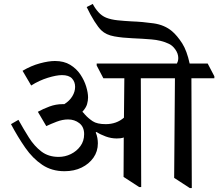

<svg xmlns="http://www.w3.org/2000/svg" viewBox="-20 -944 1113 979"><path d="M309 -71Q244 -71 195.5 -103.5Q147 -136 109 -190.5Q71 -245 36 -311L74 -333Q100 -286 127.5 -242.5Q155 -199 191 -171.5Q227 -144 279 -144Q312 -144 341.5 -158.5Q371 -173 390 -199Q409 -225 409 -260Q409 -297 384.5 -316Q360 -335 327 -335Q299 -335 269 -323.5Q239 -312 216 -301L173 -374Q200 -389 232.5 -401Q265 -413 299 -413H308Q335 -430 349 -453.5Q363 -477 363 -501Q363 -527 347 -544Q331 -561 296 -561Q268 -561 224 -547.5Q180 -534 139 -508L95 -583Q139 -609 183.5 -621Q228 -633 260 -633Q306 -633 338 -613.5Q370 -594 390 -564Q410 -534 419.5 -502.5Q429 -471 429 -447Q429 -431 424 -413Q419 -395 400 -374Q406 -369 413 -360Q430 -341 452.5 -326Q475 -311 519 -311Q574 -311 612 -344L614 -545H507L473 -610V-620H882Q885 -626 887 -632Q889 -641 889 -648Q889 -671 873.5 -692.5Q858 -714 838 -722Q801 -739 752.5 -743Q704 -747 654.5 -749Q605 -751 563 -758.5Q521 -766 497 -789Q482 -803 461.5 -835.5Q441 -868 422 -908L453 -924Q464 -902 481.5 -882.5Q499 -863 521 -854Q546 -844 580 -840.5Q614 -837 651 -835Q707 -833 763 -825Q819 -817 857 -785Q883 -763 909 -723Q933 -685 947 -620H1039L1073 -555V-545H956L958 15H948L868 -37L872 -545H698L700 10H690L610 -42L611 -243Q603 -240 594 -239Q585 -238 575 -238Q547 -238 519.5 -248Q492 -258 472 -271L468 -269Q474 -255 476.5 -240.5Q479 -226 479 -213Q479 -172 456.5 -140Q434 -108 396 -89.5Q358 -71 309 -71Z"/></svg>

Font: Tiro Devanagari Hindi
Style: Regular
Weight: 400
Designer: Devanagari: John Hudson & Fiona Ross. Latin: John Hudson.
Foundry: Tiro Typeworks Ltd.
Version: Version 1.52